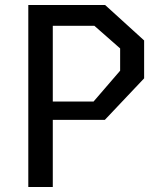

<svg xmlns="http://www.w3.org/2000/svg" viewBox="-20 -750 660 770"><path d="M129.3 -342.8H355.2L461.8 -466.5V-555.8L358.5 -646.5H129.3V-730H401.5L558 -587.8V-435.8L400.5 -269.3H129.3ZM93.5 -730H191.7V0H93.5Z"/></svg>

Font: Monaspace Krypton Var
Style: Regular
Weight: 400
Designer: Riley Cran and the Lettermatic Team
Version: Version 1.101 (Monaspace Krypton Var)